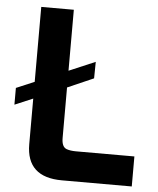

<svg xmlns="http://www.w3.org/2000/svg" viewBox="-52 -777 675 822"><g transform="rotate(5 285.0 -366.0)"><path d="M92 -732H232V-470L345 -518L344 -447L232 -398V-181Q232 -143 253 -135Q269 -129 294 -129H545V0H245Q92 0 92 -142V-338L14 -305V-377L92 -410Z"/></g></svg>

Font: Mina
Style: Bold
Weight: 700
Version: Version 1.000